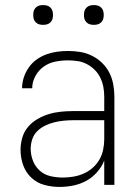

<svg xmlns="http://www.w3.org/2000/svg" viewBox="-20 -729 540 757"><path d="M214 8Q184 8 154.5 0Q125 -8 103 -29Q81 -50 71 -79Q61 -108 61 -138Q61 -163 68 -186.5Q75 -210 90.5 -228.5Q106 -247 127.5 -259.5Q149 -272 172 -279Q195 -286 219.5 -288.5Q244 -291 268 -291H391V-348Q391 -367 387.5 -386Q384 -405 375.5 -422.5Q367 -440 353.5 -453.5Q340 -467 323 -476Q306 -485 287 -488Q268 -491 248 -491Q223 -491 198 -486Q173 -481 152.5 -466.5Q132 -452 119.5 -429Q107 -406 107 -381H67Q67 -403 74 -424Q81 -445 93.5 -463Q106 -481 124 -494Q142 -507 162.5 -514.5Q183 -522 204.5 -525Q226 -528 248 -528Q273 -528 297 -524Q321 -520 343 -509Q365 -498 382.5 -481Q400 -464 411 -442.5Q422 -421 426.5 -396.5Q431 -372 431 -348V0H391V-96Q381 -71 362.5 -50Q344 -29 320 -16Q296 -3 269 2.5Q242 8 214 8ZM227 -29Q248 -29 269 -32.5Q290 -36 309.5 -44.5Q329 -53 345 -67Q361 -81 371.5 -99Q382 -117 386.5 -138Q391 -159 391 -180V-255H268Q249 -255 230 -253Q211 -251 193 -246.5Q175 -242 157.5 -233.5Q140 -225 126.5 -211.5Q113 -198 107 -179.5Q101 -161 101 -142Q101 -118 110 -95Q119 -72 137 -56Q155 -40 179 -34.5Q203 -29 227 -29ZM350 -631Q342 -631 334.5 -633Q327 -635 321 -641Q315 -647 313 -654.5Q311 -662 311 -670Q311 -678 313 -685.5Q315 -693 321 -699Q327 -705 334.5 -707Q342 -709 350 -709Q358 -709 365.5 -707Q373 -705 379 -699Q385 -693 387 -685.5Q389 -678 389 -670Q389 -662 387 -654.5Q385 -647 379 -641Q373 -635 365.5 -633Q358 -631 350 -631ZM150 -631Q142 -631 134.5 -633Q127 -635 121 -641Q115 -647 113 -654.5Q111 -662 111 -670Q111 -678 113 -685.5Q115 -693 121 -699Q127 -705 134.5 -707Q142 -709 150 -709Q158 -709 165.5 -707Q173 -705 179 -699Q185 -693 187 -685.5Q189 -678 189 -670Q189 -662 187 -654.5Q185 -647 179 -641Q173 -635 165.5 -633Q158 -631 150 -631Z"/></svg>

Font: Iosevka Curly Extralight
Style: Regular
Weight: 200
Monospace: yes
Designer: Belleve Invis
Foundry: Belleve Invis
Version: Version 22.1.2; ttfautohint (v1.8.4)